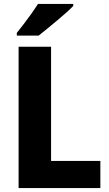

<svg xmlns="http://www.w3.org/2000/svg" viewBox="-20 -950 553 970"><path d="M74 0V-714H238V-137H487V0ZM350 -920Q337 -906 315 -886.5Q293 -867 267.5 -845.5Q242 -824 218 -804.5Q194 -785 175 -770H65V-784Q82 -805 101.5 -830.5Q121 -856 139.5 -882Q158 -908 172 -930H350Z"/></svg>

Font: Noto Sans Khmer SemiCondensed ExtraBold
Style: Regular
Weight: 800
Width: 4
Designer: Danh Hong and the Monotype Design Team
Foundry: Monotype Imaging Inc.
Version: Version 2.004